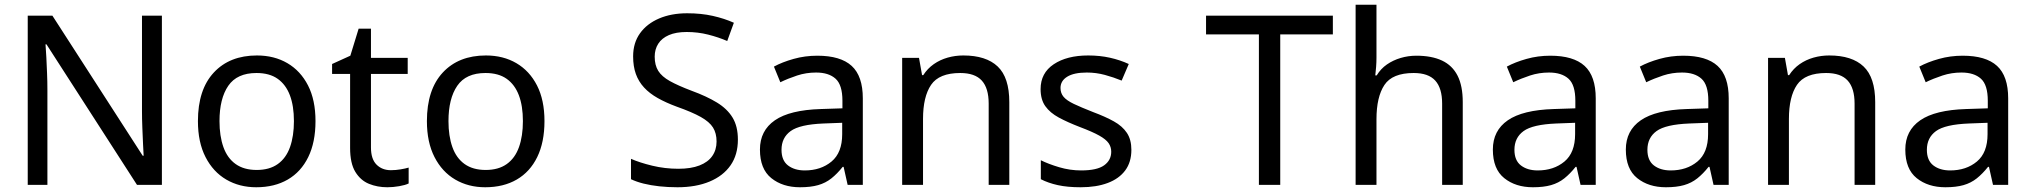

<svg xmlns="http://www.w3.org/2000/svg" viewBox="-20 -780 8573 810"><path d="M663 0H558L176 -593H172Q174 -570 175.5 -538.5Q177 -507 178.5 -471.5Q180 -436 180 -399V0H97V-714H201L582 -123H586Q585 -139 583.5 -171Q582 -203 580.5 -241Q579 -279 579 -311V-714H663Z M1311 -269Q1311 -180 1280.5 -117.5Q1250 -55 1194 -22.5Q1138 10 1061 10Q990 10 934.5 -22.5Q879 -55 847 -117.5Q815 -180 815 -269Q815 -402 882 -474Q949 -546 1064 -546Q1137 -546 1192.5 -513.5Q1248 -481 1279.5 -419.5Q1311 -358 1311 -269ZM906 -269Q906 -206 922.5 -159.5Q939 -113 974 -88Q1009 -63 1063 -63Q1117 -63 1152 -88Q1187 -113 1203.5 -159.5Q1220 -206 1220 -269Q1220 -333 1203 -378Q1186 -423 1151.5 -447.5Q1117 -472 1062 -472Q980 -472 943 -418Q906 -364 906 -269Z M1629 -62Q1649 -62 1670 -65.5Q1691 -69 1704 -73V-6Q1690 1 1664 5.5Q1638 10 1614 10Q1572 10 1536.5 -4.5Q1501 -19 1479 -55Q1457 -91 1457 -156V-468H1381V-510L1458 -545L1493 -659H1545V-536H1700V-468H1545V-158Q1545 -109 1568.5 -85.5Q1592 -62 1629 -62Z M2277 -269Q2277 -180 2246.5 -117.5Q2216 -55 2160 -22.5Q2104 10 2027 10Q1956 10 1900.5 -22.5Q1845 -55 1813 -117.5Q1781 -180 1781 -269Q1781 -402 1848 -474Q1915 -546 2030 -546Q2103 -546 2158.5 -513.5Q2214 -481 2245.5 -419.5Q2277 -358 2277 -269ZM1872 -269Q1872 -206 1888.5 -159.5Q1905 -113 1940 -88Q1975 -63 2029 -63Q2083 -63 2118 -88Q2153 -113 2169.5 -159.5Q2186 -206 2186 -269Q2186 -333 2169 -378Q2152 -423 2117.5 -447.5Q2083 -472 2028 -472Q1946 -472 1909 -418Q1872 -364 1872 -269Z M3093 -191Q3093 -127 3062 -82.5Q3031 -38 2973.5 -14Q2916 10 2838 10Q2798 10 2761.5 6Q2725 2 2695 -5.5Q2665 -13 2642 -24V-110Q2678 -94 2731.5 -81Q2785 -68 2842 -68Q2895 -68 2931 -82Q2967 -96 2985 -122Q3003 -148 3003 -183Q3003 -218 2988 -242Q2973 -266 2936.5 -286.5Q2900 -307 2835 -330Q2789 -347 2754.5 -366.5Q2720 -386 2697 -411Q2674 -436 2662.5 -468Q2651 -500 2651 -542Q2651 -599 2680 -639.5Q2709 -680 2760.5 -702Q2812 -724 2879 -724Q2938 -724 2987 -713Q3036 -702 3076 -684L3048 -607Q3011 -623 2967.5 -634Q2924 -645 2877 -645Q2832 -645 2802 -632Q2772 -619 2757 -595.5Q2742 -572 2742 -541Q2742 -505 2757 -481Q2772 -457 2806 -438Q2840 -419 2898 -397Q2961 -374 3004.5 -347.5Q3048 -321 3070.5 -284Q3093 -247 3093 -191Z M3428 -545Q3526 -545 3573 -502Q3620 -459 3620 -365V0H3556L3539 -76H3535Q3512 -47 3487.5 -27.5Q3463 -8 3431.5 1Q3400 10 3355 10Q3282 10 3234 -28.5Q3186 -67 3186 -149Q3186 -229 3249 -272.5Q3312 -316 3443 -320L3534 -323V-355Q3534 -422 3505 -448Q3476 -474 3423 -474Q3381 -474 3343 -461.5Q3305 -449 3272 -433L3245 -499Q3280 -518 3328 -531.5Q3376 -545 3428 -545ZM3454 -259Q3354 -255 3315.5 -227Q3277 -199 3277 -148Q3277 -103 3304.5 -82Q3332 -61 3375 -61Q3443 -61 3488 -98.5Q3533 -136 3533 -214V-262Z M4044 -546Q4140 -546 4189 -499.5Q4238 -453 4238 -349V0H4151V-343Q4151 -408 4122 -440Q4093 -472 4031 -472Q3942 -472 3908 -422Q3874 -372 3874 -278V0H3786V-536H3857L3870 -463H3875Q3893 -491 3919.5 -509.5Q3946 -528 3978 -537Q4010 -546 4044 -546Z M4753 -148Q4753 -96 4727 -61Q4701 -26 4653 -8Q4605 10 4539 10Q4483 10 4442.5 1Q4402 -8 4371 -24V-104Q4403 -88 4448.5 -74.5Q4494 -61 4541 -61Q4608 -61 4638 -82.5Q4668 -104 4668 -140Q4668 -160 4657 -176Q4646 -192 4617.5 -208Q4589 -224 4536 -244Q4484 -264 4447 -284Q4410 -304 4390 -332Q4370 -360 4370 -404Q4370 -472 4425.5 -509Q4481 -546 4571 -546Q4620 -546 4662.5 -536.5Q4705 -527 4742 -510L4712 -440Q4678 -454 4641 -464Q4604 -474 4565 -474Q4511 -474 4482.5 -456.5Q4454 -439 4454 -409Q4454 -387 4467 -371.5Q4480 -356 4510.5 -341.5Q4541 -327 4592 -307Q4643 -288 4679 -268Q4715 -248 4734 -219.5Q4753 -191 4753 -148Z M5381 0H5291V-635H5068V-714H5603V-635H5381Z M5787 -537Q5787 -518 5785.5 -498Q5784 -478 5782 -462H5788Q5805 -490 5831 -508Q5857 -526 5889 -535.5Q5921 -545 5955 -545Q6020 -545 6063.5 -524.5Q6107 -504 6129 -461Q6151 -418 6151 -349V0H6064V-343Q6064 -408 6035 -440Q6006 -472 5944 -472Q5854 -472 5820.5 -421.5Q5787 -371 5787 -277V0H5699V-760H5787Z M6520 -545Q6618 -545 6665 -502Q6712 -459 6712 -365V0H6648L6631 -76H6627Q6604 -47 6579.5 -27.5Q6555 -8 6523.5 1Q6492 10 6447 10Q6374 10 6326 -28.5Q6278 -67 6278 -149Q6278 -229 6341 -272.5Q6404 -316 6535 -320L6626 -323V-355Q6626 -422 6597 -448Q6568 -474 6515 -474Q6473 -474 6435 -461.5Q6397 -449 6364 -433L6337 -499Q6372 -518 6420 -531.5Q6468 -545 6520 -545ZM6546 -259Q6446 -255 6407.5 -227Q6369 -199 6369 -148Q6369 -103 6396.5 -82Q6424 -61 6467 -61Q6535 -61 6580 -98.5Q6625 -136 6625 -214V-262Z M7081 -545Q7179 -545 7226 -502Q7273 -459 7273 -365V0H7209L7192 -76H7188Q7165 -47 7140.5 -27.5Q7116 -8 7084.5 1Q7053 10 7008 10Q6935 10 6887 -28.5Q6839 -67 6839 -149Q6839 -229 6902 -272.5Q6965 -316 7096 -320L7187 -323V-355Q7187 -422 7158 -448Q7129 -474 7076 -474Q7034 -474 6996 -461.5Q6958 -449 6925 -433L6898 -499Q6933 -518 6981 -531.5Q7029 -545 7081 -545ZM7107 -259Q7007 -255 6968.5 -227Q6930 -199 6930 -148Q6930 -103 6957.5 -82Q6985 -61 7028 -61Q7096 -61 7141 -98.5Q7186 -136 7186 -214V-262Z M7697 -546Q7793 -546 7842 -499.5Q7891 -453 7891 -349V0H7804V-343Q7804 -408 7775 -440Q7746 -472 7684 -472Q7595 -472 7561 -422Q7527 -372 7527 -278V0H7439V-536H7510L7523 -463H7528Q7546 -491 7572.5 -509.5Q7599 -528 7631 -537Q7663 -546 7697 -546Z M8260 -545Q8358 -545 8405 -502Q8452 -459 8452 -365V0H8388L8371 -76H8367Q8344 -47 8319.5 -27.5Q8295 -8 8263.5 1Q8232 10 8187 10Q8114 10 8066 -28.5Q8018 -67 8018 -149Q8018 -229 8081 -272.5Q8144 -316 8275 -320L8366 -323V-355Q8366 -422 8337 -448Q8308 -474 8255 -474Q8213 -474 8175 -461.5Q8137 -449 8104 -433L8077 -499Q8112 -518 8160 -531.5Q8208 -545 8260 -545ZM8286 -259Q8186 -255 8147.5 -227Q8109 -199 8109 -148Q8109 -103 8136.5 -82Q8164 -61 8207 -61Q8275 -61 8320 -98.5Q8365 -136 8365 -214V-262Z"/></svg>

Font: Noto Sans Thaana
Style: Regular
Weight: 400
Designer: Monotype Design Team
Foundry: Monotype Imaging Inc.
Version: Version 2.001